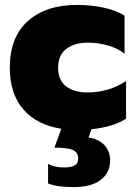

<svg xmlns="http://www.w3.org/2000/svg" viewBox="-20 -515 554 783"><path d="M353 12 341 46Q383 52 406 77Q429 102 429 139Q429 189 391 218.5Q353 248 279 248Q212 248 176 233V153Q187 160 204.5 164Q222 168 239 168Q269 168 284 160Q299 152 299 131Q299 107 277.5 97Q256 87 202 87L230 10Q131 -5 75.5 -68.5Q20 -132 20 -239Q20 -363 93.5 -429Q167 -495 295 -495Q352 -495 404 -483.5Q456 -472 488 -451V-296Q460 -318 420.5 -329.5Q381 -341 338 -341Q283 -341 250 -315.5Q217 -290 217 -239Q217 -188 249.5 -163Q282 -138 337 -138Q380 -138 420.5 -150Q461 -162 494 -185V-31Q442 3 353 12Z"/></svg>

Font: Readiness ExtraBold
Style: Regular
Weight: 800
Designer: Katatrad Team
Foundry: CadsonDemak
Version: Version 1.00;January 16, 2020;FontCreator 12.0.0.2550 64-bit